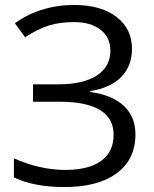

<svg xmlns="http://www.w3.org/2000/svg" viewBox="-20 -744 621 774"><path d="M278 -724Q211 -724 150 -705Q89 -686 40 -650L81 -594Q136 -629 179.5 -642Q223 -655 279 -655Q346 -655 385.5 -624Q425 -593 425 -540Q425 -475 370 -439.5Q315 -404 215 -404H113V-334H219Q328 -334 383 -300.5Q438 -267 438 -201Q438 -132 388 -95.5Q338 -59 242 -59Q191 -59 137 -71.5Q83 -84 36 -106V-29Q116 10 240 10Q376 10 451 -46Q526 -102 526 -202Q526 -273 479.5 -317Q433 -361 344 -373V-377Q424 -389 468 -433Q512 -477 512 -547Q512 -628 449.5 -676Q387 -724 278 -724Z"/></svg>

Font: OpenSansMMV
Style: Regular
Weight: 400
Designer: Steve Matteson
Foundry: Ascender Corporation
Version: Version 4.000